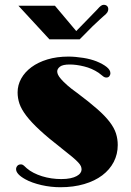

<svg xmlns="http://www.w3.org/2000/svg" viewBox="-20 -764 540 793"><path d="M56.2 -740.2H207L294.9 -635.7L347.7 -689.9Q358.4 -701.2 365 -707.8Q371.6 -714.4 375 -718Q378.4 -721.7 379.9 -723.1Q381.3 -724.6 382.3 -725.6Q390.6 -735.4 396.5 -739.7Q402.3 -744.1 408.2 -744.1Q417 -744.1 422.1 -739.3Q427.2 -734.4 427.2 -726.1Q427.2 -719.7 423.6 -713.4Q419.9 -707 407.7 -697.3Q400.9 -691.4 391.4 -682.6Q381.8 -673.8 362.8 -655.8L309.1 -601.6H184.1ZM46.4 -65.4Q46.4 -72.8 51.5 -78.9Q56.6 -85 66.4 -85Q73.2 -85 78.6 -80.1Q84 -75.2 90.8 -68.8Q102.5 -58.6 118.7 -50.3Q134.8 -42 153.6 -36.1Q172.4 -30.3 192.6 -27.3Q212.9 -24.4 232.9 -24.4Q254.9 -24.4 270.8 -27.8Q286.6 -31.2 296.9 -36.9Q307.1 -42.5 312 -49.6Q316.9 -56.6 316.9 -63.5Q316.9 -70.8 314.2 -77.4Q311.5 -84 302.7 -93.5Q293.9 -103 277.8 -116.5Q261.7 -129.9 234.9 -150.9Q179.7 -193.8 144.5 -226.3Q109.4 -258.8 88.9 -285.6Q68.4 -312.5 60.5 -335.4Q52.7 -358.4 52.7 -382.3Q52.7 -412.6 67.6 -439.5Q82.5 -466.3 109.9 -486.6Q137.2 -506.8 176 -518.6Q214.8 -530.3 262.7 -530.3Q277.3 -530.3 293.2 -528.8Q309.1 -527.3 324.5 -524.9Q339.8 -522.5 353.5 -518.8Q367.2 -515.1 378.4 -510.7Q404.8 -500 420.4 -487.5Q436 -475.1 436 -461.4Q436 -455.1 431.9 -449.5Q427.7 -443.8 419.4 -443.8Q411.6 -443.8 405 -449.5Q398.4 -455.1 387.2 -463.4Q359.4 -481.9 327.1 -489.7Q294.9 -497.6 268.1 -497.6Q239.3 -497.6 227.8 -488.8Q216.3 -480 216.3 -468.8Q216.3 -462.9 219.7 -455.3Q223.1 -447.8 232.2 -437.3Q241.2 -426.8 257.1 -412.6Q272.9 -398.4 298.3 -380.4Q348.6 -342.8 381.3 -314Q414.1 -285.2 432.9 -260.5Q451.7 -235.8 459 -212.9Q466.3 -189.9 466.3 -165Q466.3 -127 449.7 -95Q433.1 -63 402.3 -39.8Q371.6 -16.6 327.6 -3.7Q283.7 9.3 229 9.3Q210.4 9.3 190.4 7.1Q170.4 4.9 151.4 0.5Q132.3 -3.9 115 -10Q97.7 -16.1 84 -23.9Q46.4 -44.9 46.4 -65.4Z"/></svg>

Font: Limelight
Style: Regular
Weight: 400
Designer: Nicole Fally with help from Eben Sorkin
Foundry: Nicole Fally with help from Eben Sorkin
Version: Version 1.002